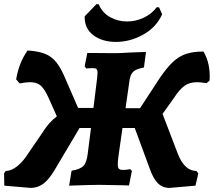

<svg xmlns="http://www.w3.org/2000/svg" viewBox="-35 -904 1046 939"><path d="M990 -510 975 -497Q947 -502 929 -502Q892 -502 867.5 -484.5Q843 -467 815 -424L760 -347L835 -151Q868 -68 925 -68L935 -56L921 4L794 15Q760 15 737 -8Q714 -31 697 -80L624 -278H564L544 -138Q541 -114 541 -101Q541 -84 546.5 -78.5Q552 -73 566 -73Q578 -73 588 -74.5Q598 -76 602 -77L610 -68L596 3L560 2L451 0Q407 0 303 4L315 -69Q357 -76 373 -92.5Q389 -109 394 -152L410 -278H354L233 -74Q204 -25 176.5 -5Q149 15 115 15L-14 4L-15 -56L-7 -68Q21 -68 50.5 -92Q80 -116 106 -158L171 -253Q203 -305 243 -335L201 -429Q182 -470 163.5 -486Q145 -502 112 -502Q91 -502 61 -496L44 -516Q58 -599 100 -657Q153 -654 186 -640.5Q219 -627 242 -597.5Q265 -568 287 -514L347 -376H422L440 -522L442 -547Q442 -562 437 -566.5Q432 -571 417 -571Q405 -571 397 -570Q389 -569 387 -569L379 -580L392 -645L529 -644Q554 -644 597 -647L679 -650L669 -574Q632 -567 618 -554.5Q604 -542 599 -515L579 -375H650L744 -519Q780 -572 809.5 -600Q839 -628 874 -640Q909 -652 960 -652Q995 -594 990 -510ZM437 -884 448 -883Q465 -842 503 -820.5Q541 -799 587 -799Q628 -799 667 -817Q706 -835 732 -869L743 -868L758 -834Q729 -770 665 -734.5Q601 -699 532 -699Q466 -699 422 -731.5Q378 -764 379 -824Z"/></svg>

Font: Alegreya SC ExtraBold
Style: Italic
Weight: 800
Italic angle: -7°
Designer: Juan Pablo del Peral
Foundry: Huerta Tipografica
Version: Version 2.007; ttfautohint (v1.6)